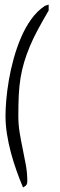

<svg xmlns="http://www.w3.org/2000/svg" viewBox="-20 -739 261 834"><path d="M3.9 -235.4Q3.9 -264.6 7.3 -305.2Q10.7 -345.7 18.6 -391.6Q26.4 -437.5 39.6 -484.9Q52.7 -532.2 71.3 -575.7Q89.8 -619.1 115.2 -654.8Q140.6 -690.4 173.8 -712.9Q175.8 -713.9 182.6 -716.3Q189.5 -718.8 191.4 -718.8V-693.4Q165 -648.4 144.5 -610.4Q124 -572.3 109.4 -537.1Q94.7 -502 85 -469.2Q75.2 -436.5 69.3 -400.9Q63.5 -365.2 61.5 -325.2Q59.6 -285.2 59.6 -235.4Q59.6 -198.2 65.4 -162.6Q71.3 -127 78.6 -92.3Q85.9 -57.6 92.3 -22.5Q98.6 12.7 98.6 48.8Q98.6 57.6 95.2 63.5Q91.8 69.3 80.1 75.2Q65.4 41 51.8 2.4Q38.1 -36.1 27.3 -76.2Q16.6 -116.2 10.3 -156.7Q3.9 -197.3 3.9 -235.4Z"/></svg>

Font: Annie Use Your Telescope
Style: Regular
Weight: 400
Version: Version 1.003 2001